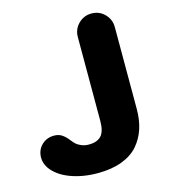

<svg xmlns="http://www.w3.org/2000/svg" viewBox="-115 -854 844 961"><g transform="rotate(-15 307.0 -373.0)"><path d="M18.1 -129.9Q18.1 -169.9 44.2 -195.6Q70.3 -221.2 108.9 -221.2Q132.8 -221.2 149.9 -209.7Q167 -198.2 185.1 -174.8Q194.8 -162.6 203.1 -155Q211.4 -147.5 228.5 -140.1Q245.6 -132.8 267.1 -132.8Q310.1 -132.8 331.1 -155.5Q352.1 -178.2 352.1 -232.9V-667Q352.1 -707 380.1 -735.1Q408.2 -763.2 448.2 -763.2Q488.3 -763.2 516.1 -735.1Q543.9 -707 543.9 -667V-242.2Q543.9 -187 529.3 -141.4Q514.6 -95.7 483.6 -59.6Q452.6 -23.4 399.4 -3.2Q346.2 17.1 273.9 17.1Q194.3 17.1 130.9 -7.1Q67.4 -31.2 36.1 -75.2Q18.1 -102.5 18.1 -129.9Z"/></g></svg>

Font: Jellee Roman
Style: Bold
Weight: 700
Designer: Alfredo Marco Pradil
Foundry: Alfredo Marco Pradil and JAM Design
Version: Version 1.000